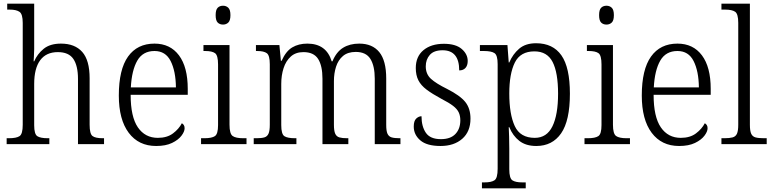

<svg xmlns="http://www.w3.org/2000/svg" viewBox="-20 -780 4179 1039"><path d="M16 0V-32H28Q69 -32 86 -43.5Q103 -55 103 -105V-656Q103 -704 85.5 -716Q68 -728 33 -728H19V-760H165V-514Q165 -495 163.5 -474.5Q162 -454 162 -448H165Q182 -488 216.5 -516Q251 -544 310 -544Q385 -544 425 -499Q465 -454 465 -356V-105Q465 -56 480.5 -44Q496 -32 536 -32H543V0H402V-353Q402 -424 377 -461Q352 -498 293 -498Q230 -498 197.5 -454Q165 -410 165 -326V-102Q165 -54 182 -43Q199 -32 239 -32H247V0Z M825 10Q730 10 676.5 -61.5Q623 -133 623 -263Q623 -404 673 -474Q723 -544 816 -544Q901 -544 948.5 -480.5Q996 -417 996 -299V-267H687Q687 -148 726 -91Q765 -34 834 -34Q884 -34 916 -58Q948 -82 964 -113Q970 -110 974.5 -103.5Q979 -97 979 -86Q979 -68 962 -45.5Q945 -23 911 -6.5Q877 10 825 10ZM932 -307Q931 -395 903.5 -449.5Q876 -504 816 -504Q753 -504 723 -452Q693 -400 688 -307Z M1187 -647Q1169 -647 1158 -658Q1147 -669 1147 -698Q1147 -727 1158 -738Q1169 -749 1187 -749Q1204 -749 1215.5 -738Q1227 -727 1227 -698Q1227 -669 1215.5 -658Q1204 -647 1187 -647ZM1068 0V-32H1086Q1126 -32 1143 -43.5Q1160 -55 1160 -103V-431Q1160 -480 1144 -492Q1128 -504 1090 -504H1081V-536H1222V-105Q1222 -56 1239 -44Q1256 -32 1296 -32H1314V0Z M1353 0V-32H1368Q1395 -32 1410.5 -36.5Q1426 -41 1433 -56.5Q1440 -72 1440 -105V-432Q1440 -480 1424 -492Q1408 -504 1371 -504H1365V-536H1492L1500 -451H1504Q1527 -503 1561.5 -523.5Q1596 -544 1643 -544Q1746 -544 1775 -448H1779Q1800 -499 1836.5 -521.5Q1873 -544 1924 -544Q1995 -544 2032.5 -498Q2070 -452 2070 -355V-104Q2070 -71 2077 -56Q2084 -41 2099.5 -36.5Q2115 -32 2142 -32H2147V0H2008V-354Q2008 -423 1984.5 -461Q1961 -499 1905 -499Q1862 -499 1836 -477Q1810 -455 1798.5 -419Q1787 -383 1787 -341V-105Q1787 -72 1794 -56.5Q1801 -41 1816.5 -36.5Q1832 -32 1858 -32H1865V0H1725V-354Q1725 -424 1701.5 -461Q1678 -498 1622 -498Q1580 -498 1553.5 -474Q1527 -450 1514.5 -411Q1502 -372 1502 -326V-103Q1502 -54 1519 -43Q1536 -32 1577 -32H1584V0Z M2364 10Q2290 10 2254.5 -20.5Q2219 -51 2219 -95Q2219 -126 2232.5 -138.5Q2246 -151 2261 -151Q2261 -96 2284.5 -61.5Q2308 -27 2366 -27Q2418 -27 2444.5 -55Q2471 -83 2471 -129Q2471 -153 2462.5 -171.5Q2454 -190 2432 -207Q2410 -224 2369 -245Q2319 -272 2288.5 -295Q2258 -318 2244 -345.5Q2230 -373 2230 -412Q2230 -474 2271.5 -508.5Q2313 -543 2382 -543Q2446 -543 2478.5 -515Q2511 -487 2511 -450Q2511 -426 2499 -412.5Q2487 -399 2465 -399Q2465 -508 2375 -508Q2328 -508 2306 -483Q2284 -458 2284 -421Q2284 -379 2312 -353.5Q2340 -328 2399 -299Q2470 -263 2498 -228Q2526 -193 2526 -138Q2526 -68 2481.5 -29Q2437 10 2364 10Z M2588 239V207H2602Q2639 207 2656 195.5Q2673 184 2673 133V-433Q2673 -481 2656 -492.5Q2639 -504 2598 -504H2577V-536H2726L2733 -442H2736Q2755 -487 2789.5 -516.5Q2824 -546 2881 -546Q2972 -546 3018 -480.5Q3064 -415 3064 -273Q3064 -127 3016.5 -58.5Q2969 10 2882 10Q2826 10 2790.5 -17.5Q2755 -45 2736 -92H2733Q2734 -71 2735 -40.5Q2736 -10 2736 25V136Q2736 185 2753 196Q2770 207 2806 207H2825V239ZM2874 -34Q2939 -34 2969.5 -96.5Q3000 -159 3000 -273Q3000 -387 2970.5 -444.5Q2941 -502 2872 -502Q2796 -502 2766 -441.5Q2736 -381 2736 -274Q2736 -162 2765.5 -98Q2795 -34 2874 -34Z M3262 -647Q3244 -647 3233 -658Q3222 -669 3222 -698Q3222 -727 3233 -738Q3244 -749 3262 -749Q3279 -749 3290.5 -738Q3302 -727 3302 -698Q3302 -669 3290.5 -658Q3279 -647 3262 -647ZM3143 0V-32H3161Q3201 -32 3218 -43.5Q3235 -55 3235 -103V-431Q3235 -480 3219 -492Q3203 -504 3165 -504H3156V-536H3297V-105Q3297 -56 3314 -44Q3331 -32 3371 -32H3389V0Z M3655 10Q3560 10 3506.5 -61.5Q3453 -133 3453 -263Q3453 -404 3503 -474Q3553 -544 3646 -544Q3731 -544 3778.5 -480.5Q3826 -417 3826 -299V-267H3517Q3517 -148 3556 -91Q3595 -34 3664 -34Q3714 -34 3746 -58Q3778 -82 3794 -113Q3800 -110 3804.5 -103.5Q3809 -97 3809 -86Q3809 -68 3792 -45.5Q3775 -23 3741 -6.5Q3707 10 3655 10ZM3762 -307Q3761 -395 3733.5 -449.5Q3706 -504 3646 -504Q3583 -504 3553 -452Q3523 -400 3518 -307Z M3884 0V-32H3900Q3928 -32 3944.5 -36.5Q3961 -41 3968 -56.5Q3975 -72 3975 -105V-656Q3975 -705 3958 -716.5Q3941 -728 3904 -728H3884V-760H4038V-105Q4038 -72 4045 -56.5Q4052 -41 4068.5 -36.5Q4085 -32 4114 -32H4129V0Z"/></svg>

Font: Noto Serif Armenian SemiCondensed Light
Style: Regular
Weight: 300
Width: 4
Designer: Monotype Design Team
Foundry: Monotype Imaging Inc.
Version: Version 2.008; ttfautohint (v1.8.4.7-5d5b)